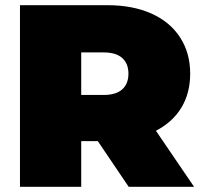

<svg xmlns="http://www.w3.org/2000/svg" viewBox="-20 -720 785 740"><path d="M357 -176 476 0H728L581 -216C623.7 -238 656.3 -267.7 679 -305C701.7 -342.3 713 -386 713 -436C713 -489.3 700 -536 674 -576C648 -616 611 -646.7 563 -668C515 -689.3 458.7 -700 394 -700H57V0H293V-176ZM451 -496.5C467 -482.2 475 -462 475 -436C475 -410 467 -389.8 451 -375.5C435 -361.2 411 -354 379 -354H293V-518H379C411 -518 435 -510.8 451 -496.5Z"/></svg>

Font: Montserrat Custom Black
Style: Regular
Weight: 900
Designer: Julieta Ulanovsky
Foundry: Julieta Ulanovsky
Version: Version 7.200